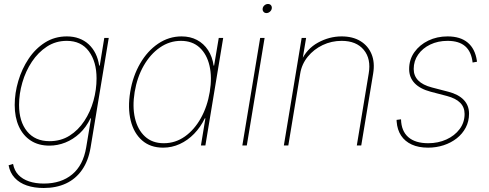

<svg xmlns="http://www.w3.org/2000/svg" viewBox="-20 -734 2470 969"><path d="M200.7 214.8Q152.8 214.8 115.5 202.1Q78.1 189.5 54.2 163.6Q30.3 137.7 23.4 100.1L45.9 93.3Q52.2 127 73 148.7Q93.8 170.4 126.5 181.4Q159.2 192.4 201.2 192.4Q288.6 192.4 344.2 146.2Q399.9 100.1 415 9.8L439.5 -136.7H436.5Q415 -91.8 382.1 -61Q349.1 -30.3 309.8 -14.6Q270.5 1 229.5 1Q174.3 1 135.3 -24.4Q96.2 -49.8 75.2 -95.9Q54.2 -142.1 54.2 -204.1Q54.2 -264.2 72.3 -325.2Q90.3 -386.2 124.3 -437.3Q158.2 -488.3 207 -519.3Q255.9 -550.3 317.4 -550.3Q351.1 -550.3 378.9 -540Q406.7 -529.8 427.7 -510.3Q448.7 -490.7 462.2 -463.6Q475.6 -436.5 480.5 -402.8H483.4L506.3 -542.5H528.8L437 11.7Q425.8 78.1 394 123.5Q362.3 168.9 313.2 191.9Q264.2 214.8 200.7 214.8ZM230 -21.5Q287.1 -21.5 331.1 -49.3Q375 -77.1 405.5 -123.3Q436 -169.4 451.7 -225.6Q467.3 -281.7 467.3 -338.4Q467.3 -422.4 428.5 -475.1Q389.6 -527.8 316.9 -527.8Q261.2 -527.8 216.8 -498.8Q172.4 -469.7 140.9 -422.4Q109.4 -375 92.8 -317.6Q76.2 -260.3 76.2 -204.6Q76.2 -120.6 116.7 -71Q157.2 -21.5 230 -21.5Z M803.2 11.2Q738.8 11.2 697 -25.4Q655.3 -62 639.6 -125.7Q624 -189.5 637.2 -270Q650.4 -350.1 687.3 -413.6Q724.1 -477.1 778.3 -513.7Q832.5 -550.3 896.5 -550.3Q940.4 -550.3 974.4 -532.2Q1008.3 -514.2 1030 -481Q1051.8 -447.8 1058.1 -402.8H1060.5L1084 -542.5H1106.4L1016.6 0H994.1L1016.6 -136.7H1013.7Q992.2 -92.3 959.7 -58.8Q927.2 -25.4 887.2 -7.1Q847.2 11.2 803.2 11.2ZM806.6 -11.2Q865.2 -11.2 913.1 -45.2Q960.9 -79.1 993.7 -137.7Q1026.4 -196.3 1038.6 -270Q1050.8 -343.8 1037.4 -402.1Q1023.9 -460.4 987.3 -494.1Q950.7 -527.8 893.1 -527.8Q835.4 -527.8 786.9 -494.1Q738.3 -460.4 705.1 -402.1Q671.9 -343.8 659.7 -270Q647.5 -196.3 661.1 -137.7Q674.8 -79.1 711.7 -45.2Q748.5 -11.2 806.6 -11.2Z M1203.1 0 1293 -542.5H1315.4L1225.6 0ZM1324.7 -668Q1315.4 -668 1309.8 -674.8Q1304.2 -681.6 1305.7 -691.4Q1307.1 -700.7 1314.9 -707.3Q1322.8 -713.9 1332.5 -713.9Q1342.3 -713.9 1347.7 -707.3Q1353 -700.7 1351.6 -691.4Q1350.1 -681.6 1342 -674.8Q1334 -668 1324.7 -668Z M1495.1 -362.8 1435.1 0H1412.6L1502.4 -542.5H1524.9L1505.4 -425.3H1499.5Q1527.8 -487.8 1585 -519Q1642.1 -550.3 1704.1 -550.3Q1760.3 -550.3 1799.1 -526.6Q1837.9 -502.9 1855.2 -460.9Q1872.6 -418.9 1863.3 -362.8L1803.2 0H1780.8L1840.8 -362.8Q1853.5 -437 1815.9 -482.4Q1778.3 -527.8 1704.1 -527.8Q1653.3 -527.8 1608.6 -506.6Q1564 -485.4 1533.4 -448Q1502.9 -410.6 1495.1 -362.8Z M2140.6 11.2Q2092.3 11.2 2057.9 -4.6Q2023.4 -20.5 2004.2 -49.8Q1984.9 -79.1 1981.9 -120.1Q1981.4 -125 1981.7 -124.5Q1981.9 -124 1981.4 -128.9L2003.9 -131.8Q2005.4 -72.8 2040.5 -42Q2075.7 -11.2 2141.1 -11.2Q2190.9 -11.2 2232.7 -30Q2274.4 -48.8 2299.6 -82.3Q2324.7 -115.7 2324.7 -158.7Q2324.7 -192.9 2302.5 -215.3Q2280.3 -237.8 2235.8 -249.5L2153.8 -271Q2100.1 -285.2 2072.5 -314.2Q2044.9 -343.3 2044.9 -385.3Q2044.9 -433.6 2071.3 -470.7Q2097.7 -507.8 2141.6 -529.1Q2185.5 -550.3 2238.8 -550.3Q2303.2 -550.3 2340.6 -519Q2377.9 -487.8 2386.7 -427.7Q2387.2 -425.3 2387 -425.3Q2386.7 -425.3 2387.2 -422.4L2365.2 -418.5Q2358.9 -473.6 2327.6 -500.7Q2296.4 -527.8 2238.8 -527.8Q2190.4 -527.8 2151.6 -509.3Q2112.8 -490.7 2090.3 -458.5Q2067.9 -426.3 2067.9 -385.7Q2067.9 -351.6 2090.6 -328.1Q2113.3 -304.7 2160.2 -292.5L2242.7 -271Q2293.9 -257.8 2320.6 -229.7Q2347.2 -201.7 2347.2 -160.2Q2347.2 -121.6 2330.6 -90.1Q2314 -58.6 2285.2 -35.9Q2256.3 -13.2 2219 -1Q2181.6 11.2 2140.6 11.2Z"/></svg>

Font: Inter 16pt Thin
Style: Italic
Weight: 250
Italic angle: -9.3988°
Version: Version 4.001;git-66647c0bb